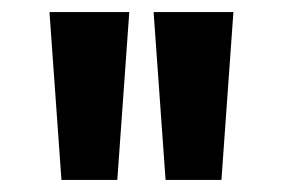

<svg xmlns="http://www.w3.org/2000/svg" viewBox="-20 -880 470 319"><path d="M62.2 -860 82.1 -581H174.9L194.8 -860ZM235.2 -860 255.1 -581H347.9L367.8 -860Z"/></svg>

Font: Sztylet
Style: Bd
Weight: 700
Foundry: Cannot Into Space Fonts, PlusOne Fonts
Version: Version 0.12